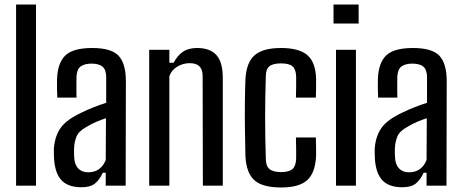

<svg xmlns="http://www.w3.org/2000/svg" viewBox="-20 -820 2045 848"><path d="M51 0V-800H139V0Z M340 7Q282 7 253 -22.5Q224 -52 219 -115Q218 -127 218 -139.5Q218 -152 218 -164Q222 -219 248.5 -256Q275 -293 343 -324Q367 -336 394 -346.5Q421 -357 449 -366V-479Q449 -511 433.5 -525Q418 -539 384 -539Q354 -539 337 -527Q320 -515 318 -484Q318 -471 317.5 -451.5Q317 -432 317.5 -414.5Q318 -397 318 -389H233Q231 -428 232 -473Q235 -543 269 -575.5Q303 -608 387 -608Q472 -608 504 -573.5Q536 -539 536 -461L535 0H447V-57H434Q420 -26 399.5 -9.5Q379 7 340 7ZM369 -59Q425 -59 447 -113L448 -298Q427 -291 406.5 -282.5Q386 -274 361 -259Q328 -241 318 -217Q308 -193 307 -163Q307 -149 307 -140Q307 -131 308 -121Q310 -92 326 -75.5Q342 -59 369 -59Z M639 0V-600H728V-543H747Q764 -575 788 -591.5Q812 -608 851 -608Q908 -608 936 -576.5Q964 -545 964 -476V0H876L875 -483Q875 -513 861 -527Q847 -541 817 -541Q789 -541 763.5 -526Q738 -511 728 -484V0Z M1064 -129Q1063 -174 1062 -235.5Q1061 -297 1061.5 -359.5Q1062 -422 1064 -470Q1068 -544 1104.5 -576Q1141 -608 1221 -608Q1301 -608 1337.5 -576.5Q1374 -545 1376 -473Q1376 -453 1376 -429.5Q1376 -406 1375 -389H1287Q1288 -411 1288 -437Q1288 -463 1288 -482Q1287 -514 1272 -527Q1257 -540 1221 -540Q1185 -540 1169.5 -527Q1154 -514 1154 -482Q1151 -389 1151 -301.5Q1151 -214 1154 -120Q1154 -87 1170 -73.5Q1186 -60 1222 -60Q1257 -60 1272 -73.5Q1287 -87 1288 -120Q1288 -140 1288 -161.5Q1288 -183 1287 -213H1375Q1376 -196 1376 -171Q1376 -146 1376 -129Q1372 -56 1336.5 -24Q1301 8 1222 8Q1139 8 1103.5 -24Q1068 -56 1064 -129Z M1453 -716V-800H1564V-716ZM1464 0V-600H1552V0Z M1757 7Q1699 7 1670 -22.5Q1641 -52 1636 -115Q1635 -127 1635 -139.5Q1635 -152 1635 -164Q1639 -219 1665.5 -256Q1692 -293 1760 -324Q1784 -336 1811 -346.5Q1838 -357 1866 -366V-479Q1866 -511 1850.5 -525Q1835 -539 1801 -539Q1771 -539 1754 -527Q1737 -515 1735 -484Q1735 -471 1734.5 -451.5Q1734 -432 1734.5 -414.5Q1735 -397 1735 -389H1650Q1648 -428 1649 -473Q1652 -543 1686 -575.5Q1720 -608 1804 -608Q1889 -608 1921 -573.5Q1953 -539 1953 -461L1952 0H1864V-57H1851Q1837 -26 1816.5 -9.5Q1796 7 1757 7ZM1786 -59Q1842 -59 1864 -113L1865 -298Q1844 -291 1823.5 -282.5Q1803 -274 1778 -259Q1745 -241 1735 -217Q1725 -193 1724 -163Q1724 -149 1724 -140Q1724 -131 1725 -121Q1727 -92 1743 -75.5Q1759 -59 1786 -59Z"/></svg>

Font: Big Shoulders Text Medium
Style: Regular
Weight: 500
Designer: Patric King
Foundry: XO Type Co
Version: Version 1.000; ttfautohint (v1.8.2)